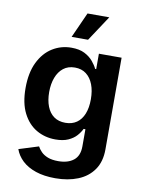

<svg xmlns="http://www.w3.org/2000/svg" viewBox="-104 -836 836 1123"><g transform="rotate(10 314.5 -275.0)"><path d="M303.7 215.8Q236.8 215.8 187.3 199Q137.7 182.1 106.4 152.6Q75.2 123 62 85.4L178.7 48.8Q186.5 64 201.4 79.3Q216.3 94.7 241.2 104.5Q266.1 114.3 303.2 114.3Q360.8 114.3 394.5 87.6Q428.2 61 428.2 4.9V-97.2H417.5Q407.7 -76.2 389.4 -55.7Q371.1 -35.2 340.8 -21.5Q310.5 -7.8 265.1 -7.8Q202.6 -7.8 152.1 -37.1Q101.6 -66.4 71.5 -125.5Q41.5 -184.6 41.5 -273.9Q41.5 -365.2 71.8 -427.2Q102.1 -489.3 153.1 -521Q204.1 -552.7 265.6 -552.7Q313 -552.7 344 -536.9Q375 -521 394 -498.3Q413.1 -475.6 422.9 -454.6H429.2V-545.9H564V-1.5Q564 71.8 530.3 120.1Q496.6 168.5 438 192.1Q379.4 215.8 303.7 215.8ZM305.7 -113.8Q345.2 -113.8 372.8 -133.1Q400.4 -152.3 414.8 -188.5Q429.2 -224.6 429.2 -274.9Q429.2 -325.2 414.8 -362.5Q400.4 -399.9 373 -420.9Q345.7 -441.9 305.7 -441.9Q265.1 -441.9 237.5 -420.2Q210 -398.4 195.8 -360.8Q181.6 -323.2 181.6 -274.9Q181.6 -226.1 195.8 -189.7Q210 -153.3 237.5 -133.5Q265.1 -113.8 305.7 -113.8ZM254.9 -615.2 322.8 -766.1H452.1L352.5 -615.2Z"/></g></svg>

Font: Inter
Style: 650
Weight: 650
Designer: Rasmus Andersson
Foundry: rsms
Version: Version 4.001;git-66647c0bb